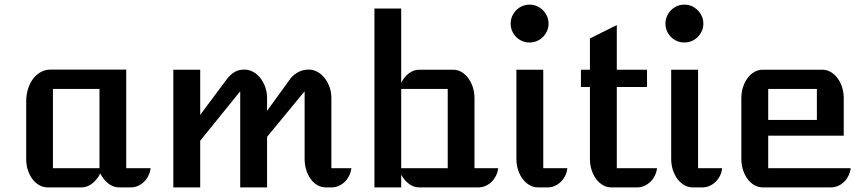

<svg xmlns="http://www.w3.org/2000/svg" viewBox="-20 -814 3769 834"><path d="M93.8 -373.5Q93.8 -402.8 101.8 -428.2Q109.9 -453.6 124 -472.2Q138.2 -490.7 157.5 -501.2Q176.8 -511.7 199.2 -511.7H528.3V-83.5H634.3Q632.3 -66.4 624.8 -51Q617.2 -35.6 605.7 -24.4Q594.2 -13.2 579.6 -6.6Q564.9 0 548.8 0H496.6Q472.7 0 451.2 -16.4Q429.7 -32.7 415.5 -60.5Q401.4 -32.7 379.9 -16.4Q358.4 0 334.5 0H186.5Q167.5 0 150.4 -9.8Q133.3 -19.5 120.8 -36.1Q108.4 -52.7 101.1 -75Q93.8 -97.2 93.8 -122.6ZM412.1 -83.5V-427.7H210V-83.5Z M732.9 -511.2H849.6V-314.9L968.3 -474.1Q983.9 -492.7 1000.7 -502.2Q1017.6 -511.7 1042 -511.7Q1061.5 -511.7 1079.3 -502Q1097.2 -492.2 1110.6 -475.3Q1124 -458.5 1132.1 -436Q1140.1 -413.6 1140.1 -387.7V-332.5L1242.7 -474.1Q1258.3 -492.2 1277.8 -502Q1297.4 -511.7 1321.3 -511.7Q1340.8 -511.7 1358.6 -502Q1376.5 -492.2 1389.9 -475.3Q1403.3 -458.5 1411.4 -436Q1419.4 -413.6 1419.4 -387.7V-83.5H1506.3Q1504.4 -66.4 1496.8 -51Q1489.3 -35.6 1477.8 -24.4Q1466.3 -13.2 1451.7 -6.6Q1437 0 1420.9 0H1394.5Q1375.5 0 1358.6 -9.8Q1341.8 -19.5 1329.6 -36.4Q1317.4 -53.2 1310.3 -75.7Q1303.2 -98.1 1303.2 -124V-417.5L1140.1 -219.7V0H1023.4V-417.5L849.6 -202.6V0H732.9Z M1606.4 -776.9H1722.7V-454.6Q1736.3 -481 1756.8 -496.1Q1777.3 -511.2 1801.3 -511.2H1948.7Q1967.8 -511.2 1984.4 -501.5Q2001 -491.7 2013.7 -474.9Q2026.4 -458 2033.7 -435.5Q2041 -413.1 2041 -387.2V-83.5H2144Q2142.1 -66.4 2134.5 -51Q2127 -35.6 2115.5 -24.4Q2104 -13.2 2089.4 -6.6Q2074.7 0 2058.6 0H1801.3Q1777.3 0 1757.1 -14.9Q1736.8 -29.8 1722.7 -55.2V0H1606.4ZM1924.8 -83.5V-427.7H1722.7V-83.5Z M2280.3 -629.4Q2263.2 -629.4 2248.3 -635.7Q2233.4 -642.1 2222.2 -653.3Q2210.9 -664.6 2204.6 -679.4Q2198.2 -694.3 2198.2 -711.4Q2198.2 -728.5 2204.6 -743.4Q2210.9 -758.3 2222.2 -769.5Q2233.4 -780.8 2248.3 -787.4Q2263.2 -793.9 2280.3 -793.9Q2297.4 -793.9 2312.3 -787.4Q2327.1 -780.8 2338.4 -769.5Q2349.6 -758.3 2356.2 -743.4Q2362.8 -728.5 2362.8 -711.4Q2362.8 -694.3 2356.2 -679.4Q2349.6 -664.6 2338.4 -653.3Q2327.1 -642.1 2312 -635.7Q2296.9 -629.4 2280.3 -629.4ZM2223.1 -511.2H2339.8V-83.5H2444.3Q2442.9 -66.4 2435.3 -51Q2427.7 -35.6 2416.3 -24.4Q2404.8 -13.2 2390.1 -6.6Q2375.5 0 2359.4 0H2316.4Q2297.4 0 2280.3 -9.8Q2263.2 -19.5 2250.5 -36.4Q2237.8 -53.2 2230.5 -75.7Q2223.1 -98.1 2223.1 -124Z M2542.5 -436H2503.4V-511.2H2542.5V-647L2659.2 -705.1V-511.2H2790.5V-436H2659.2V-83.5H2834Q2832 -66.4 2824.5 -51Q2816.9 -35.6 2805.2 -24.4Q2793.5 -13.2 2778.8 -6.6Q2764.2 0 2748 0H2635.3Q2616.2 0 2599.1 -9.8Q2582 -19.5 2569.6 -36.4Q2557.1 -53.2 2549.8 -75.7Q2542.5 -98.1 2542.5 -124Z M2952.6 -629.4Q2935.5 -629.4 2920.7 -635.7Q2905.8 -642.1 2894.5 -653.3Q2883.3 -664.6 2877 -679.4Q2870.6 -694.3 2870.6 -711.4Q2870.6 -728.5 2877 -743.4Q2883.3 -758.3 2894.5 -769.5Q2905.8 -780.8 2920.7 -787.4Q2935.5 -793.9 2952.6 -793.9Q2969.7 -793.9 2984.6 -787.4Q2999.5 -780.8 3010.7 -769.5Q3022 -758.3 3028.6 -743.4Q3035.2 -728.5 3035.2 -711.4Q3035.2 -694.3 3028.6 -679.4Q3022 -664.6 3010.7 -653.3Q2999.5 -642.1 2984.4 -635.7Q2969.2 -629.4 2952.6 -629.4ZM2895.5 -511.2H3012.2V-83.5H3116.7Q3115.2 -66.4 3107.7 -51Q3100.1 -35.6 3088.6 -24.4Q3077.1 -13.2 3062.5 -6.6Q3047.9 0 3031.7 0H2988.8Q2969.7 0 2952.6 -9.8Q2935.5 -19.5 2922.9 -36.4Q2910.2 -53.2 2902.8 -75.7Q2895.5 -98.1 2895.5 -124Z M3200.2 -387.2Q3200.2 -413.1 3207.5 -435.5Q3214.8 -458 3227.3 -474.9Q3239.7 -491.7 3256.8 -501.5Q3273.9 -511.2 3293 -511.2H3552.2Q3571.3 -511.2 3588.1 -501.5Q3605 -491.7 3617.7 -474.9Q3630.4 -458 3637.7 -435.5Q3645 -413.1 3645 -387.2V-224.6H3316.9V-83.5H3675.3Q3673.3 -66.4 3665.8 -51Q3658.2 -35.6 3646.7 -24.4Q3635.3 -13.2 3620.6 -6.6Q3606 0 3589.8 0H3293Q3273.9 0 3256.8 -9.8Q3239.7 -19.5 3227.3 -36.4Q3214.8 -53.2 3207.5 -75.7Q3200.2 -98.1 3200.2 -124ZM3528.3 -293V-427.7H3316.9V-293Z"/></svg>

Font: Atomic Age
Style: Regular
Weight: 400
Designer: James Grieshaber
Foundry: James Grieshaber
Version: Version 1.008; ttfautohint (v1.4.1) -l 6 -r 46 -G 0 -x 0 -H 